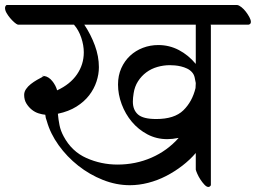

<svg xmlns="http://www.w3.org/2000/svg" viewBox="-50 -707 1017 763"><path d="M136 -226Q131 -238 130 -251Q118 -252 103.5 -256.5Q89 -261 76.5 -271Q64 -281 55 -295.5Q46 -310 46 -330Q46 -342 53.5 -353Q61 -364 72.5 -373Q84 -382 97 -389.5Q110 -397 120 -402V-408L123 -403L126 -405Q144 -402 158 -384.5Q172 -367 177 -348Q229 -372 256 -411.5Q283 -451 283 -499Q283 -527 273 -557Q263 -587 244 -609H21Q15 -611 6.5 -618.5Q-2 -626 -10 -635.5Q-18 -645 -24 -655.5Q-30 -666 -30 -675Q-30 -683 -24 -687H893Q900 -686 909.5 -678.5Q919 -671 927 -660.5Q935 -650 941 -639Q947 -628 947 -620Q947 -611 938 -609H787Q788 -607 788 -603V29Q784 36 778 36Q771 36 762.5 27Q754 18 746.5 6.5Q739 -5 734 -16.5Q729 -28 728 -33V-99Q705 -72 674.5 -48.5Q644 -25 610 -7.5Q576 10 539 19.5Q502 29 466 29Q412 29 359 8Q306 -13 261 -48.5Q216 -84 183 -130Q150 -176 136 -226ZM203 -165Q235 -105 293.5 -79Q352 -53 417 -53Q489 -53 552 -80.5Q615 -108 660 -159Q635 -154 615 -154Q572 -154 536 -173Q500 -192 474 -223Q448 -254 433.5 -293Q419 -332 419 -371Q419 -407 432 -436Q445 -465 467 -485.5Q489 -506 518 -517Q547 -528 579 -528Q623 -528 661 -508Q699 -488 728 -453V-609H285Q311 -570 327 -526.5Q343 -483 343 -440Q343 -412 333.5 -383Q324 -354 304.5 -328.5Q285 -303 254 -283.5Q223 -264 180 -255Q182 -232 186.5 -209.5Q191 -187 203 -165ZM478 -303Q478 -270 498.5 -252Q519 -234 571 -234Q643 -234 678.5 -268.5Q714 -303 727 -357L728 -377Q726 -388 723.5 -399.5Q721 -411 713 -420Q705 -429 693.5 -434.5Q682 -440 669.5 -443Q657 -446 645.5 -447Q634 -448 625 -448Q600 -448 575.5 -441Q551 -434 531.5 -419.5Q512 -405 498.5 -384Q485 -363 481 -336Q478 -318 478 -303Z"/></svg>

Font: Asar
Style: Regular
Weight: 400
Designer: Eben Sorkin
Foundry: Eben Sorkin, Pria Ravichandran
Version: Version 1.003; ttfautohint (v1.3) -l 8 -r 50 -G 0 -x 0 -H 45